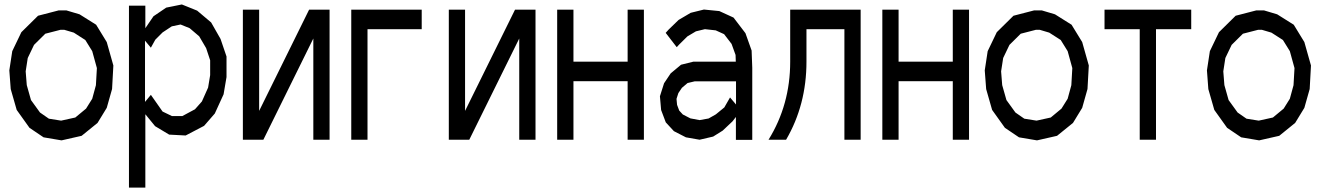

<svg xmlns="http://www.w3.org/2000/svg" viewBox="-20 -649 5948 865"><path d="M460.9 -459.5 490.7 -354 484.9 -248 460.9 -163.1 419.4 -95.2 347.7 -37.1 257.3 -16.6 176.3 -30.3 112.8 -73.2 55.2 -153.8 28.3 -247.6 22 -332 35.2 -418.5 76.2 -503.9 151.4 -578.1 244.1 -602.1H279.3L338.4 -584.5L413.1 -537.6ZM412.1 -265.1 416.5 -342.3 395.5 -418.5 364.3 -468.8 312.5 -502 270 -514.6H252L184.1 -497.1L133.3 -446.8L105 -387.7L95.7 -327.6L100.6 -265.6L119.6 -198.2L160.2 -142.1L200.2 -114.3L255.4 -105.5L319.3 -119.6L367.7 -159.7L395.5 -204.1Z M1000.5 -301.8 987.3 -224.1 947.8 -137.7 899.4 -82 816.4 -38.6 742.2 -42.5 678.7 -80.6 634.8 -134.3V196.3H561V-623.5H634.8V-522L671.4 -575.7L729 -614.7L799.3 -628.9L868.2 -601.1L931.2 -547.9L973.6 -473.6L1000.5 -394.5ZM926.8 -310.5V-377.4L908.7 -432.1L877.4 -485.4L834.5 -522L793.5 -538.6L753.9 -530.3L712.4 -502.9L679.7 -470.2L659.7 -434.1L633.3 -465.8V-189.9L659.7 -221.7L712.4 -146.5L754.9 -126H801.3L858.4 -156.7L889.6 -191.9L917.5 -254.4Z M1074.2 -19.5V-605.5H1147.5V-149.4L1372.6 -605.5H1464.8V-19.5H1391.6V-475.6L1166.5 -19.5Z M1879.9 -605.5V-517.6H1635.7V-19.5H1562.5V-605.5Z M2002 -19.5V-605.5H2075.2V-149.4L2300.3 -605.5H2392.6V-19.5H2319.3V-475.6L2094.2 -19.5Z M2563.5 -605.5V-371.1H2807.6V-605.5H2880.9V-19.5H2807.6V-283.2H2563.5V-19.5H2490.2V-605.5Z M3366.2 -421.4 3369.1 -343.8V-19H3295.4V-122.1L3280.3 -102.5L3235.8 -60.5L3192.9 -33.7L3131.8 -19.5L3070.3 -30.3L3016.1 -58.1L2979.5 -97.7L2958.5 -153.3L2953.1 -215.3L2971.7 -273.9L3001.5 -318.4L3048.3 -357.4L3103.5 -371.1H3294.9L3293.9 -401.4L3275.9 -451.2L3242.2 -495.1L3204.6 -512.2L3155.8 -517.6L3115.2 -507.8L3076.7 -484.9L3039.6 -448.2L3028.8 -436.5L2979 -501L2992.2 -515.6L3037.1 -559.1L3091.8 -591.3L3151.4 -606L3220.7 -599.1L3284.7 -569.8L3338.4 -499.5ZM3269 -210 3295.9 -178.2V-282.7H3110.4L3077.6 -274.9L3052.2 -253.4L3036.1 -229.5L3027.8 -203.6L3030.3 -176.8L3040 -150.9L3056.2 -133.3L3090.3 -115.7L3131.8 -107.9L3172.4 -115.2L3205.1 -133.8L3243.2 -165Z M3540 -371.1V-605.5H3857.4V-19.5H3784.2V-517.6H3613.3V-371.1Q3613.3 -176.8 3521.5 -19.5H3442.4Q3540 -176.8 3540 -371.1Z M4028.3 -605.5V-371.1H4272.5V-605.5H4345.7V-19.5H4272.5V-283.2H4028.3V-19.5H3955.1V-605.5Z M4855.5 -459.5 4885.3 -354 4879.4 -248 4855.5 -163.1 4814 -95.2 4742.2 -37.1 4651.9 -16.6 4570.8 -30.3 4507.3 -73.2 4449.7 -153.8 4422.9 -247.6 4416.5 -332 4429.7 -418.5 4470.7 -503.9 4545.9 -578.1 4638.7 -602.1H4673.8L4732.9 -584.5L4807.6 -537.6ZM4806.6 -265.1 4811 -342.3 4790 -418.5 4758.8 -468.8 4707 -502 4664.6 -514.6H4646.5L4578.6 -497.1L4527.8 -446.8L4499.5 -387.7L4490.2 -327.6L4495.1 -265.6L4514.2 -198.2L4554.7 -142.1L4594.7 -114.3L4649.9 -105.5L4713.9 -119.6L4762.2 -159.7L4790 -204.1Z M5346.7 -605.5V-517.6H5188V-19.5H5114.7V-517.6H4956.1V-605.5Z M5856.4 -459.5 5886.2 -354 5880.4 -248 5856.4 -163.1 5814.9 -95.2 5743.2 -37.1 5652.8 -16.6 5571.8 -30.3 5508.3 -73.2 5450.7 -153.8 5423.8 -247.6 5417.5 -332 5430.7 -418.5 5471.7 -503.9 5546.9 -578.1 5639.6 -602.1H5674.8L5733.9 -584.5L5808.6 -537.6ZM5807.6 -265.1 5812 -342.3 5791 -418.5 5759.8 -468.8 5708 -502 5665.5 -514.6H5647.5L5579.6 -497.1L5528.8 -446.8L5500.5 -387.7L5491.2 -327.6L5496.1 -265.6L5515.1 -198.2L5555.7 -142.1L5595.7 -114.3L5650.9 -105.5L5714.8 -119.6L5763.2 -159.7L5791 -204.1Z"/></svg>

Font: Gap Sans
Style: Regular
Weight: 400
Designer: Alexandre Liziard and Étienne Ozeray
Foundry: Interstices.io
Version: Version 1.6.1 - December 3. 2014